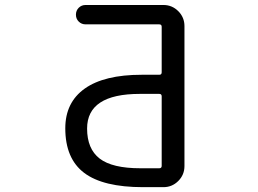

<svg xmlns="http://www.w3.org/2000/svg" viewBox="-20 -775 1040 774"><path d="M631.8 -386.7Q631.8 -396.5 622.1 -396.5H543.9Q331.1 -396.5 331.1 -256.8Q331.1 -174.8 381.8 -135.7Q432.6 -96.7 545.9 -96.7H622.1Q631.8 -96.7 631.8 -106.4ZM631.8 -667Q631.8 -676.8 622.1 -676.8H325.2Q308.6 -676.8 297.4 -688Q286.1 -699.2 286.1 -715.8Q286.1 -732.4 297.4 -743.7Q308.6 -754.9 325.2 -754.9H638.7Q673.8 -754.9 698.7 -730Q723.6 -705.1 723.6 -669.9V-105.5Q723.6 -70.3 698.7 -45.4Q673.8 -20.5 638.7 -20.5H556.6Q395.5 -20.5 319.3 -78.1Q243.2 -135.7 243.2 -257.8Q243.2 -362.3 321.8 -418Q400.4 -473.6 550.8 -473.6H622.1Q631.8 -473.6 631.8 -483.4Z"/></svg>

Font: Rounded-X Mgen+ 1mn regular
Style: Regular
Weight: 400
Designer: [Source Han Sans]
Ryoko NISHIZUKA  (kana & ideographs); Paul D. Hunt (Latin, Greek & Cyrillic); Wenlong ZHANG  (bopomofo
Version: Version 1.059.20150602